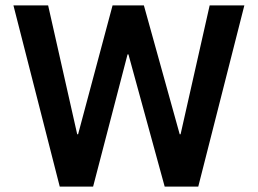

<svg xmlns="http://www.w3.org/2000/svg" viewBox="-20 -695 960 715"><path d="M202.5 0 30 -675H159.2L267.5 -195H270.8L399.2 -675H515.8L649.2 -195H652.5L760.8 -675H890L718.3 0H593.3L458.3 -492.5H455L326.7 0Z"/></svg>

Font: Funnel Sans SemiBold
Style: Regular
Weight: 600
Designer: NORD ID, Kristian Moeller
Foundry: Dicotype
Version: Version 1.000